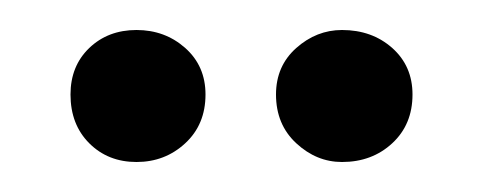

<svg xmlns="http://www.w3.org/2000/svg" viewBox="-20 -685 322 128"><path d="M27 -622Q27 -641 39.5 -653Q52 -665 71 -665Q90 -665 103.5 -653Q117 -641 117 -622Q117 -602 103.5 -589.5Q90 -577 71 -577Q52 -577 39.5 -589.5Q27 -602 27 -622ZM164 -622Q164 -641 177.5 -653Q191 -665 208 -665Q228 -665 241.5 -653Q255 -641 255 -622Q255 -602 241.5 -589.5Q228 -577 208 -577Q191 -577 177.5 -589.5Q164 -602 164 -622Z"/></svg>

Font: Moniqa Paragraph
Style: Bold
Weight: 700
Designer: Rajesh Rajput
Foundry: Rajesh Rajput
Version: Version 1.000